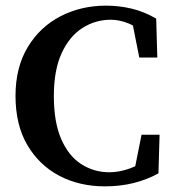

<svg xmlns="http://www.w3.org/2000/svg" viewBox="-20 -645 616 681"><path d="M352 16Q262 16 190.5 -21.5Q119 -59 77 -130.5Q35 -202 35 -305Q35 -406 78.5 -478Q122 -550 195 -587.5Q268 -625 356 -625Q402 -625 446.5 -614.5Q491 -604 534 -579L538 -441H474L446 -582L506 -569V-516Q470 -548 437 -561.5Q404 -575 373 -575Q318 -575 272 -545.5Q226 -516 198.5 -456Q171 -396 171 -304Q171 -212 197 -152Q223 -92 268 -63Q313 -34 368 -34Q403 -34 440.5 -47.5Q478 -61 513 -88V-40L454 -27L482 -167H546L542 -30Q502 -8 454.5 4Q407 16 352 16Z"/></svg>

Font: Lisu Bosa ExtraBold
Style: Regular
Weight: 800
Designer: David Morse, Annie Olsen, Victor Gaultney, Frank Grießhammer (Latin)
Foundry: SIL International
Version: Version 2.000